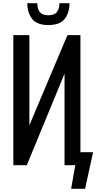

<svg xmlns="http://www.w3.org/2000/svg" viewBox="-20 -1029 610 1196"><path d="M281 -873Q209 -873 179.5 -912Q150 -951 150 -1009H212Q213 -973 228.5 -953.5Q244 -934 281 -934Q319 -934 334.5 -954Q350 -974 350 -1009H413Q413 -951 383.5 -912Q354 -873 281 -873ZM63 0V-810H163V-249L400 -810H481V-81H560L510 147H423L449 0H382V-570L147 0Z"/></svg>

Font: Oswald
Style: Regular
Weight: 400
Designer: Vernon Adams
Foundry: Vernon Adams
Version: Version 4.103; ttfautohint (v1.8.3)